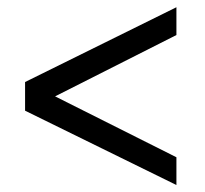

<svg xmlns="http://www.w3.org/2000/svg" viewBox="-20 -569 572 536"><path d="M472.5 -130 133.8 -300 472.5 -471.2V-548.8L50 -340V-260L472.5 -52.5Z"/></svg>

Font: Cambay
Style: Italic
Weight: 400
Italic angle: -11°
Designer: Pooja Saxena
Foundry: Pooja Saxena
Version: Version 1.019;PS 001.019;hotconv 1.0.70;makeotf.lib2.5.58329